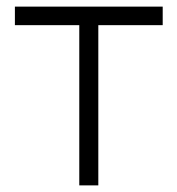

<svg xmlns="http://www.w3.org/2000/svg" viewBox="-20 -560 536 580"><path d="M277 0V-484H471.5V-540H25V-484H219.5V0Z"/></svg>

Font: Vela Sans Light
Style: Regular
Weight: 300
Designer: Principal design: Mikhail Sharanda - project Manrope.
Design modification: Ravid Balaliev
Foundry: Mikhail Sharanda
Version: Version 1.001